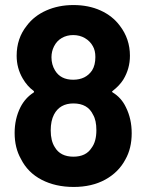

<svg xmlns="http://www.w3.org/2000/svg" viewBox="-20 -733 581 761"><path d="M63 -103Q38 -147 38 -206Q38 -262 61 -308Q80 -345 113 -366Q117 -369 113 -373Q88 -391 70 -422Q46 -463 46 -512Q46 -581 86 -631Q115 -670 163.5 -691.5Q212 -713 271 -713Q331 -713 378.5 -691.5Q426 -670 455 -631Q495 -579 495 -512Q495 -461 469 -418Q454 -394 427 -373Q422 -370 426 -367Q461 -346 479 -308Q502 -262 502 -205Q502 -145 477 -101Q450 -50 397 -21Q344 8 272 8Q200 8 145 -20.5Q90 -49 63 -103ZM197 -150Q219 -112 271 -112Q321 -112 343 -147Q362 -172 362 -217Q362 -256 349 -278Q328 -323 271 -323Q217 -323 194 -279Q181 -254 181 -216Q181 -175 197 -150ZM198 -454Q220 -417 270 -417Q320 -417 345 -454Q358 -475 358 -507Q358 -533 348 -550Q337 -570 316.5 -582Q296 -594 270 -594Q245 -594 225 -582.5Q205 -571 194 -549Q184 -529 184 -506Q184 -477 198 -454Z"/></svg>

Font: Barlow GEO Bold
Style: Regular
Weight: 700
Designer: Jeremy Tribby
Foundry: Tribby Type
Version: Version 1.408